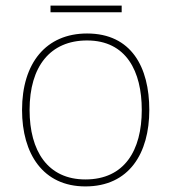

<svg xmlns="http://www.w3.org/2000/svg" viewBox="-20 -658 615 688"><path d="M416 -638H161V-614H416ZM515 -264C515 -417 451 -538 292 -538C145 -538 59 -432 59 -264C59 -107 134 10 286 10C443 10 515 -109 515 -264ZM86 -264C86 -420 160 -513 292 -513C433 -513 488 -402 488 -264C488 -119 426 -15 286 -15C151 -15 86 -117 86 -264Z"/></svg>

Font: Noto Kufi Arabic Thin
Style: Regular
Weight: 100
Designer: Monotype Design Team, David Williams, Khaled Hosny
Foundry: Google LLC
Version: Version 2.109